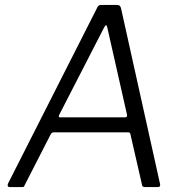

<svg xmlns="http://www.w3.org/2000/svg" viewBox="-20 -762 756 782"><path d="M19 0Q14 0 12 -4Q10 -8 13 -15L376 -731Q379 -738 383 -740Q387 -742 395 -742H455Q464 -742 468 -738Q472 -734 473 -728L632 -12Q633 -7 631 -3.5Q629 0 623 0H571Q558 0 558 -11L511 -216Q510 -223 502 -223H199Q190 -223 186 -214L80 -7Q79 -2 76 -1Q73 0 67 0H19ZM489 -284Q500 -284 497 -296L417 -650Q415 -660 411.5 -659Q408 -658 403 -648L222 -296Q219 -289 219.5 -286.5Q220 -284 225 -284Z"/></svg>

Font: Libre Franklin Thin Light
Style: Italic
Weight: 300
Italic angle: -8°
Version: Version 3.000